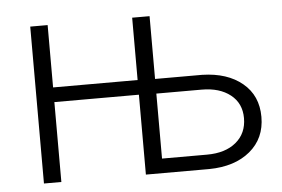

<svg xmlns="http://www.w3.org/2000/svg" viewBox="-43 -586 947 644"><g transform="rotate(-5 430.5 -264.0)"><path d="M138.7 -318.4H423.3V-528.3H481.9V-316.9H640.6Q725.1 -314.9 775.6 -272.9Q826.2 -231 826.2 -159.2Q826.2 -86.9 774.4 -43.9Q722.7 -1 636.7 0H423.3V-269H138.7V0H80.1V-528.3H138.7ZM481.9 -267.6V-48.8H633.3Q695.3 -48.8 731.4 -78.9Q767.6 -108.9 767.6 -160.2Q767.6 -210 731.2 -238.8Q694.8 -267.6 634.3 -267.6Z"/></g></svg>

Font: SteelSelectRoboto
Style: Regular
Weight: 300
Designer: Google
Version: Version 2.137; 2017